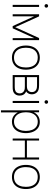

<svg xmlns="http://www.w3.org/2000/svg" viewBox="1442 -2206 1005 3928"><g transform="rotate(90 1944.0 -242.5)"><path d="M80 -540H122V0H80ZM64 -688Q64 -698.5 68.8 -707Q73.5 -715.5 82 -720.2Q90.5 -725 101 -725Q111 -725 119.5 -720.2Q128 -715.5 133 -707Q138 -698.5 138 -688Q138 -678 133 -669.5Q128 -661 119.5 -656.2Q111 -651.5 101 -651.5Q90.5 -651.5 82 -656.2Q73.5 -661 68.8 -669.5Q64 -678 64 -688Z M272 -540H315L537 -52L759 -540H802V0H760V-440L560 0H514L314 -440V0H272Z M912 -271Q912 -356 941.2 -420.2Q970.5 -484.5 1026.2 -519.8Q1082 -555 1159 -555Q1238 -555 1293.5 -519.2Q1349 -483.5 1377.5 -419.5Q1406 -355.5 1406 -271Q1406 -185 1377.2 -120.5Q1348.5 -56 1292.8 -20.5Q1237 15 1159 15Q1080.5 15 1025 -21Q969.5 -57 940.8 -121.8Q912 -186.5 912 -271ZM1361 -271Q1361 -384 1309.5 -448.5Q1258 -513 1159 -513Q1092 -513 1046.8 -482.5Q1001.5 -452 979.2 -397.8Q957 -343.5 957 -271Q957 -197 980 -142Q1003 -87 1048.2 -57Q1093.5 -27 1159 -27Q1225.5 -27 1270.8 -57.2Q1316 -87.5 1338.5 -142.5Q1361 -197.5 1361 -271Z M1516 -540H1723Q1772 -540 1808 -531Q1856 -518.5 1883 -480Q1910 -441.5 1910 -392Q1910 -366.5 1902.5 -343.8Q1895 -321 1881 -303Q1868.5 -286 1848 -275Q1861.5 -272 1881 -259Q1909 -240 1922.5 -210.2Q1936 -180.5 1936 -143Q1936 -89 1910.2 -54.5Q1884.5 -20 1842 -8Q1823.5 -2.5 1803.5 -1.2Q1783.5 0 1758 0H1516ZM1819 -48Q1855 -56 1873 -82Q1891 -108 1891 -143Q1891 -186 1864.2 -214Q1837.5 -242 1792 -247Q1776 -249 1742 -249H1558V-42H1758Q1770 -42 1788 -43.5Q1806 -45 1819 -48ZM1802 -299Q1833 -309 1849 -334.8Q1865 -360.5 1865 -393Q1865 -427 1848.2 -452.2Q1831.5 -477.5 1801 -488Q1772 -498 1728 -498H1558V-291H1743Q1756.5 -291 1773 -293Q1789.5 -295 1802 -299Z M2046 -540H2088V0H2046ZM2030 -688Q2030 -698.5 2034.8 -707Q2039.5 -715.5 2048 -720.2Q2056.5 -725 2067 -725Q2077 -725 2085.5 -720.2Q2094 -715.5 2099 -707Q2104 -698.5 2104 -688Q2104 -678 2099 -669.5Q2094 -661 2085.5 -656.2Q2077 -651.5 2067 -651.5Q2056.5 -651.5 2048 -656.2Q2039.5 -661 2034.8 -669.5Q2030 -678 2030 -688Z M2245 -271Q2245 -354 2271.8 -418.2Q2298.5 -482.5 2351 -518.8Q2403.5 -555 2477 -555Q2547.5 -555 2598.8 -517.8Q2650 -480.5 2677 -416Q2704 -351.5 2704 -271Q2704 -189 2676.8 -124Q2649.5 -59 2596.5 -22Q2543.5 15 2469 15Q2399.5 15 2348.8 -22.5Q2298 -60 2271.5 -124.8Q2245 -189.5 2245 -271ZM2238 -540H2277V-115H2280V240H2238ZM2659 -271Q2659 -341.5 2638 -396.2Q2617 -451 2574.2 -482Q2531.5 -513 2469 -513Q2407.5 -513 2364.2 -482.2Q2321 -451.5 2299 -397Q2277 -342.5 2277 -271Q2277 -200.5 2299 -145.2Q2321 -90 2364.2 -58.5Q2407.5 -27 2469 -27Q2530 -27 2572.8 -58.5Q2615.5 -90 2637.2 -145.2Q2659 -200.5 2659 -271Z M2814 -540H2856V-291H3202V-540H3244V0H3202V-249H2856V0H2814Z M3354 -271Q3354 -356 3383.2 -420.2Q3412.5 -484.5 3468.2 -519.8Q3524 -555 3601 -555Q3680 -555 3735.5 -519.2Q3791 -483.5 3819.5 -419.5Q3848 -355.5 3848 -271Q3848 -185 3819.2 -120.5Q3790.5 -56 3734.8 -20.5Q3679 15 3601 15Q3522.5 15 3467 -21Q3411.5 -57 3382.8 -121.8Q3354 -186.5 3354 -271ZM3803 -271Q3803 -384 3751.5 -448.5Q3700 -513 3601 -513Q3534 -513 3488.8 -482.5Q3443.5 -452 3421.2 -397.8Q3399 -343.5 3399 -271Q3399 -197 3422 -142Q3445 -87 3490.2 -57Q3535.5 -27 3601 -27Q3667.5 -27 3712.8 -57.2Q3758 -87.5 3780.5 -142.5Q3803 -197.5 3803 -271Z"/></g></svg>

Font: Tap Sans
Style: Regular
Weight: 400
Designer: Tap Payments
Foundry: Tap Payments
Version: Version 1.001;Glyphs 3.1.2 (3151)